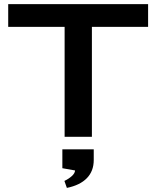

<svg xmlns="http://www.w3.org/2000/svg" viewBox="-20 -667 762 936"><path d="M20 -647H702V-536H428V0H295V-536H20ZM306 249 294 215Q315 205 330 191.5Q345 178 346 164L284 153V61H437V113Q437 167 403.5 201.5Q370 236 306 249Z"/></svg>

Font: Syne Modified
Style: Bold
Weight: 700
Designer: Lucas Descroix
Foundry: Bonjour Monde
Version: Version 2.200